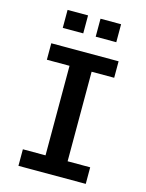

<svg xmlns="http://www.w3.org/2000/svg" viewBox="-134 -1002 826 1083"><g transform="rotate(15 279.0 -460.5)"><path d="M82.5 -96.7H214.8V-619.6H82.5V-715.8H475.6V-619.6H343.8V-96.7H475.6V0H82.5ZM314.9 -816.4V-921.4H435.1V-816.4ZM122.6 -816.4V-921.4H242.2V-816.4Z"/></g></svg>

Font: Monda SemiBold
Style: Regular
Weight: 600
Designer: Vernon Adams
Foundry: Vernon Adams
Version: Version 2.200